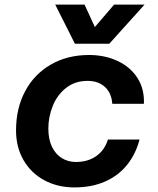

<svg xmlns="http://www.w3.org/2000/svg" viewBox="-20 -806 690 838"><path d="M50 -237Q50 -333 89.5 -407.5Q129 -482 201.5 -524Q274 -566 369 -566Q437 -566 493 -540Q549 -514 580 -465.5Q611 -417 608 -353H470Q467 -400 438 -426.5Q409 -453 362 -453Q307 -453 268 -422Q229 -391 210 -343Q191 -295 191 -245Q191 -198 207 -165Q223 -132 250.5 -115.5Q278 -99 311 -99Q364 -99 400.5 -125Q437 -151 451 -197H589Q572 -132 533.5 -85Q495 -38 437 -13Q379 12 305 12Q232 12 174 -19Q116 -50 83 -106.5Q50 -163 50 -237ZM349 -786 394 -688 478 -786H611L457 -615H307L221 -786Z"/></svg>

Font: Azeret Mono SemiBold
Style: Italic
Weight: 600
Italic angle: -12°
Designer: Martin Vácha
Foundry: Displaay
Version: Version 1.000; Glyphs 3.0.3, build 3074